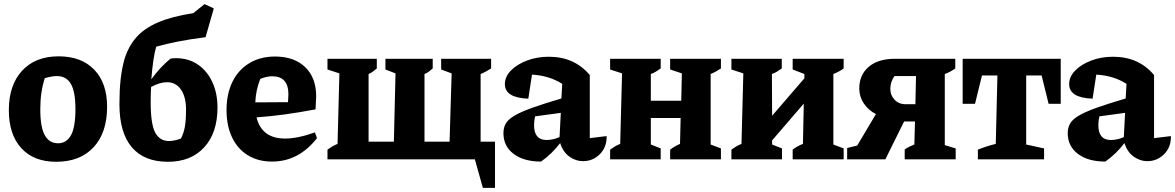

<svg xmlns="http://www.w3.org/2000/svg" viewBox="-20 -775 5716 934"><path d="M253 12Q144 12 83.5 -54.5Q23 -121 23 -239Q23 -361 87.5 -431Q152 -501 265 -501Q376 -501 438.5 -436Q501 -371 501 -256Q501 -130 435.5 -59Q370 12 253 12ZM262 -78Q304 -78 325.5 -117.5Q347 -157 347 -245Q347 -328 325 -366.5Q303 -405 256 -405Q234 -405 198 -395Q187 -361 181.5 -324Q176 -287 176 -243Q176 -156 198 -117Q220 -78 262 -78Z M797 12Q681 12 621 -59Q561 -130 561 -268Q561 -335 566.5 -386Q572 -437 584 -482Q603 -547 642 -592Q681 -637 748.5 -666Q816 -695 920 -711L975 -755L1020 -734L980 -594Q908 -585 849 -573.5Q790 -562 740 -548Q725 -499 716 -389Q759 -449 810 -490Q823 -492 836 -492Q897 -492 942.5 -461Q988 -430 1013 -375.5Q1038 -321 1038 -252Q1038 -129 973.5 -58.5Q909 12 797 12ZM713 -278Q713 -171 735 -130Q757 -89 802 -89Q828 -89 860 -101Q874 -127 879.5 -159.5Q885 -192 885 -242Q885 -303 860.5 -339Q836 -375 793 -375Q757 -375 715 -352Q714 -337 713.5 -320.5Q713 -304 713 -278Z M1303 11Q1236 11 1186 -19.5Q1136 -50 1109 -106.5Q1082 -163 1082 -239Q1082 -318 1110.5 -376.5Q1139 -435 1192.5 -467.5Q1246 -500 1318 -500Q1411 -500 1464.5 -448.5Q1518 -397 1518 -307L1515 -243Q1430 -227 1362.5 -218Q1295 -209 1228 -204Q1253 -101 1367 -101Q1428 -101 1512 -131L1522 -103Q1433 11 1303 11ZM1246 -391Q1224 -335 1222 -277L1381 -278L1383 -316Q1383 -404 1304 -404Q1277 -404 1246 -391Z M2318 -86H2388V139H2329L2290 0H1573V-47Q1584 -55 1595.5 -62Q1607 -69 1622 -75L1631 -418L1573 -437V-489H1813V-442Q1803 -434 1794 -427Q1785 -420 1773 -415V-86H1896L1904 -418L1855 -437V-489H2085V-442Q2075 -434 2066.5 -427Q2058 -420 2045 -415V-86H2167L2177 -418L2126 -437V-489H2369V-442Q2358 -435 2345.5 -428Q2333 -421 2318 -415Z M2612 11Q2528 11 2478.5 -26.5Q2429 -64 2429 -127Q2429 -154 2440.5 -174Q2452 -194 2482 -212Q2512 -230 2567.5 -250Q2623 -270 2711 -296L2715 -367Q2653 -407 2568 -412L2550 -295Q2436 -299 2436 -366Q2436 -402 2465.5 -432Q2495 -462 2543.5 -480.5Q2592 -499 2650 -499Q2774 -499 2849 -410V-103L2931 -113Q2932 -59 2898 -25Q2864 9 2816 9Q2781 9 2750 -13Q2719 -35 2705 -79Q2685 -53 2662.5 -31Q2640 -9 2612 11ZM2578 -166Q2578 -94 2639 -94Q2670 -94 2702 -108L2708 -226L2583 -209Q2578 -188 2578 -166Z M2948 0V-47Q2959 -55 2970.5 -62Q2982 -69 2997 -75L3006 -418L2948 -437V-489H3194V-442Q3183 -434 3171.5 -427Q3160 -420 3146 -415V-285H3294L3297 -418L3240 -437V-489H3487V-442Q3476 -435 3464 -428Q3452 -421 3437 -415V-72L3487 -53V0H3240V-47Q3262 -64 3288 -75L3291 -201H3146V-72L3194 -53V0Z M3538 0V-47Q3549 -55 3560.5 -62Q3572 -69 3587 -75L3596 -418L3538 -437V-489H3783V-442Q3772 -434 3760.5 -427Q3749 -420 3735 -415L3736 -212L3893 -394V-415L3836 -437V-489H4084V-442Q4064 -427 4034 -415V-72L4084 -53V0H3836V-47Q3847 -56 3860 -63Q3873 -70 3886 -75L3890 -271L3736 -92V-72L3784 -53V0Z M4101 0V-55L4150 -67L4241 -220Q4204 -239 4182 -272Q4160 -305 4160 -344Q4160 -411 4206 -450Q4252 -489 4332 -489H4627V-442Q4616 -434 4603 -427Q4590 -420 4576 -415V-69L4629 -53V0H4381V-48Q4394 -57 4405 -62Q4416 -67 4428 -72L4431 -184H4378L4287 0ZM4386 -268H4433L4436 -405H4331Q4311 -376 4311 -343Q4311 -312 4331.5 -290Q4352 -268 4386 -268Z M5140 -489V-270H5081L5047 -408H4972V-72L5059 -53V0H4737V-47Q4779 -64 4824 -75L4832 -408H4757L4723 -270H4663V-489Z M5357 11Q5273 11 5223.5 -26.5Q5174 -64 5174 -127Q5174 -154 5185.5 -174Q5197 -194 5227 -212Q5257 -230 5312.5 -250Q5368 -270 5456 -296L5460 -367Q5398 -407 5313 -412L5295 -295Q5181 -299 5181 -366Q5181 -402 5210.5 -432Q5240 -462 5288.5 -480.5Q5337 -499 5395 -499Q5519 -499 5594 -410V-103L5676 -113Q5677 -59 5643 -25Q5609 9 5561 9Q5526 9 5495 -13Q5464 -35 5450 -79Q5430 -53 5407.5 -31Q5385 -9 5357 11ZM5323 -166Q5323 -94 5384 -94Q5415 -94 5447 -108L5453 -226L5328 -209Q5323 -188 5323 -166Z"/></svg>

Font: Piazzolla
Style: Bold
Weight: 700
Designer: Juan Pablo del Peral
Foundry: Huerta Tipografica
Version: Version 1.330